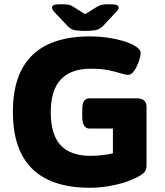

<svg xmlns="http://www.w3.org/2000/svg" viewBox="-20 -880 779 908"><path d="M406 8Q41 8 41 -351Q41 -708 407 -708Q445 -708 485 -702.5Q525 -697 560 -687Q595 -677 616 -664Q629 -657 637 -648Q645 -639 645 -629Q645 -614 636.5 -589.5Q628 -565 614.5 -545.5Q601 -526 587 -526Q573 -526 551.5 -533Q530 -540 495.5 -547.5Q461 -555 409 -555Q220 -555 220 -350Q220 -243 267 -193Q314 -143 408 -143Q464 -143 514 -155V-272H404Q369 -272 369 -327V-365Q369 -415 404 -415H625Q673 -415 673 -375V-97Q673 -78 663.5 -66.5Q654 -55 627 -41Q585 -19 524 -5.5Q463 8 406 8ZM497 -860Q524 -860 532.5 -856Q541 -852 541 -844Q541 -840 538.5 -834.5Q536 -829 527 -821L472 -762Q457 -745 440 -739.5Q423 -734 383 -734Q342 -734 325.5 -739.5Q309 -745 294 -763L239 -821Q231 -829 228.5 -835Q226 -841 226 -844Q226 -852 234.5 -856Q243 -860 269 -860Q289 -860 302 -858Q315 -856 328 -847L383 -813L439 -848Q452 -856 464.5 -858Q477 -860 497 -860Z"/></svg>

Font: Asap Semi Expanded ExtraBold
Style: Regular
Weight: 800
Width: 6
Designer: Pablo Cosgaya
Foundry: Omnibus-Type
Version: Version 3.001; ttfautohint (v1.8.4.7-5d5b)